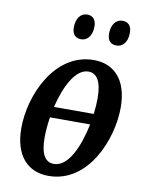

<svg xmlns="http://www.w3.org/2000/svg" viewBox="-85 -805 659 875"><g transform="rotate(10 244.5 -367.5)"><path d="M403 -629C426 -629 453 -647 453 -697C453 -730 436 -745 411 -745C380 -745 360 -717 360 -677C360 -644 376 -629 403 -629ZM239 -629C262 -629 289 -647 289 -697C289 -730 272 -745 248 -745C216 -745 197 -717 197 -677C197 -644 213 -629 239 -629ZM200 10C385 10 471 -208 471 -353C471 -489 401 -546 314 -546C132 -546 41 -335 41 -184C41 -54 106 10 200 10ZM298 -490C336 -490 360 -457 360 -376C360 -355 358 -330 355 -304H171C194 -400 238 -490 298 -490ZM153 -160C153 -188 156 -220 161 -254H347C326 -152 283 -48 215 -48C177 -48 153 -79 153 -160Z"/></g></svg>

Font: Noto Serif Condensed Semi
Style: Italic
Weight: 600
Width: 3
Italic angle: -12°
Designer: Monotype Design Team
Foundry: Monotype Imaging Inc.
Version: Version 1.901